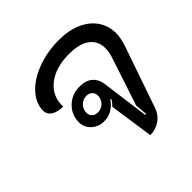

<svg xmlns="http://www.w3.org/2000/svg" viewBox="-160 -730 876 876"><g transform="rotate(-45 278.5 -292.0)"><path d="M296 -205Q298 -207 305.5 -215Q313 -223 318 -234L314 -236Q278 -184 223 -184Q188 -184 163 -206.5Q138 -229 138 -262Q138 -310 171.5 -343Q205 -376 256 -376Q296 -376 318.5 -356Q341 -336 345 -304L376 -72L382 -74L377 -132L454 -365Q463 -392 463 -417Q463 -462 429 -488.5Q395 -515 326 -515Q241 -515 189.5 -475.5Q138 -436 138 -371V-364Q102 -364 81 -378Q60 -392 60 -415Q60 -463 97.5 -504Q135 -545 199.5 -569Q264 -593 339 -593Q402 -593 448.5 -572.5Q495 -552 520.5 -515Q546 -478 546 -430Q546 -400 533 -361L430 -63Q419 -30 391 -10.5Q363 9 327 9ZM286 -287Q286 -303 275.5 -313.5Q265 -324 248 -324Q225 -324 209 -308Q193 -292 193 -269Q193 -253 203.5 -243Q214 -233 232 -233Q254 -233 270 -249Q286 -265 286 -287Z"/></g></svg>

Font: K2D
Style: Italic
Weight: 400
Italic angle: -10°
Designer: Katatrad Aksorn Co.,Ltd.
Foundry: Cadson Demak Co.,Ltd.
Version: Version 1.000; ttfautohint (v1.6)